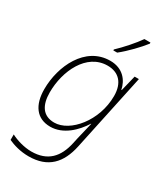

<svg xmlns="http://www.w3.org/2000/svg" viewBox="-241 -868 1051 1211"><g transform="rotate(30 285.0 -263.0)"><path d="M305 -613V-606H333C386 -648 450 -715 483 -758V-766H439C410 -723 348 -653 305 -613ZM175 240C317 240 388 161 416 29L535 -530H504L476 -416H473C461 -477 416 -540 322 -540C141 -540 50 -345 50 -177C50 -63 100 10 200 10C295 10 370 -65 414 -135H416C407 -100 395 -49 387 -14L378 27C354 138 294 205 175 205C122 205 64 187 26 167V207C63 224 115 240 175 240ZM209 -25C127 -25 90 -82 90 -177C90 -332 170 -505 323 -505C403 -505 453 -455 453 -359C453 -178 324 -25 209 -25Z"/></g></svg>

Font: Noto Sans ExtraLight
Style: Italic
Weight: 200
Italic angle: -12°
Designer: Monotype Design Team
Foundry: Monotype Imaging Inc.
Version: Version 2.013